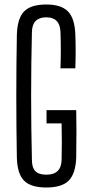

<svg xmlns="http://www.w3.org/2000/svg" viewBox="-20 -827 393 854"><path d="M186 7Q117 7 87 -23.5Q57 -54 55 -125Q50 -400 55 -672Q57 -745 87 -776Q117 -807 186 -807Q252 -807 282 -776.5Q312 -746 315 -676Q318 -599 315 -523H249Q252 -604 249 -686Q246 -750 186 -750Q124 -750 122 -686Q115 -400 122 -115Q122 -81 137.5 -65.5Q153 -50 186 -50Q252 -50 254 -115Q256 -196 254 -278H187V-337H319Q320 -298 320 -246.5Q320 -195 319 -125Q316 -54 285.5 -23.5Q255 7 186 7Z"/></svg>

Font: Big Shoulders Display
Style: Regular
Weight: 400
Designer: Patric King
Foundry: XO Type Co
Version: Version 1.000; ttfautohint (v1.8.2)